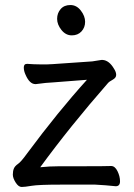

<svg xmlns="http://www.w3.org/2000/svg" viewBox="-20 -724 530 760"><path d="M258.5 -704.1Q283.2 -704.1 300 -682.1Q316.9 -660.2 316.9 -637.7Q316.9 -615.2 302.5 -599.6Q288.1 -584 264.2 -584Q240.2 -584 223.1 -605.5Q206.1 -627 206.1 -649.4Q206.1 -671.9 220 -688Q233.9 -704.1 258.5 -704.1ZM291 -65.9Q402.8 -65.9 418.9 -66.9H419.9Q435.1 -66.9 445.1 -46.4Q455.1 -25.9 455.1 -6.3Q455.1 13.2 438 13.2Q397 8.8 356.9 6.8H222.2Q131.8 6.8 105 11.5Q78.1 16.1 65.7 16.1Q53.2 16.1 42 -1.5Q30.8 -19 30.8 -33Q30.8 -46.9 34.9 -56.9Q39.1 -66.9 51 -75Q63 -83 86.9 -116.2Q210 -282.2 324.2 -408.2L190.9 -397.9Q165 -397 122.1 -391.1H120.1Q97.2 -391.1 81.1 -428.2Q74.2 -442.9 74.2 -457Q74.2 -471.2 86.9 -471.2H88.9Q115.2 -469.2 136.2 -469.2H168Q180.2 -469.2 189 -470.2L345.2 -481L381.8 -486.8H386.2Q412.1 -484.9 431.2 -452.1Q439.9 -439 439.9 -427.5Q439.9 -416 426 -408.4Q412.1 -400.9 407.2 -395Q256.8 -223.1 139.2 -62Q175.8 -65.9 213.9 -65.9Z"/></svg>

Font: LXGW WenKai Screen
Style: Regular
Weight: 400
Designer: LXGW / Fontworks Inc.
Foundry: LXGW / Fontworks Inc.
Version: Version 1.510;January 18,2025